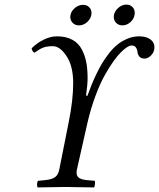

<svg xmlns="http://www.w3.org/2000/svg" viewBox="-20 -817 695 839"><path d="M238.8 -75.2 280.8 -286.1Q299.8 -379.9 299.8 -454.1Q299.8 -527.8 271 -571.5Q242.2 -615.2 210.9 -615.2Q184.6 -615.2 168.5 -608.9Q152.3 -602.5 130.9 -586.9Q121.1 -590.3 118.2 -606Q141.1 -628.9 170.7 -643.6Q200.2 -658.2 229 -658.2Q268.6 -658.2 295.9 -643.3Q323.2 -628.4 337.4 -601.3Q351.6 -574.2 357.2 -543.9Q362.8 -513.7 362.8 -475.1Q362.8 -446.8 356 -399.9L361.8 -397.9Q371.1 -423.3 378.9 -443.1Q386.7 -462.9 400.1 -491.2Q413.6 -519.5 426.5 -541Q439.5 -562.5 457.8 -585.7Q476.1 -608.9 495.1 -623.8Q514.2 -638.7 538.1 -648.4Q562 -658.2 587.9 -658.2Q619.1 -658.2 637 -645Q654.8 -631.8 654.8 -610.8Q654.8 -590.3 640.9 -575.7Q627 -561 611.8 -561Q596.2 -561 588.9 -570.1Q581.5 -579.1 580.8 -589.6Q580.1 -600.1 574.2 -609.1Q568.4 -618.2 555.2 -618.2Q538.1 -618.2 507.8 -587.9Q493.2 -573.2 476.6 -550.3Q460 -527.3 438.7 -490Q417.5 -452.6 397 -397.5Q376.5 -342.3 361.8 -278.8L315.9 -75.2Q311.5 -54.2 321 -43.5Q330.6 -32.7 359.9 -29.8L394 -26.9Q396 -22.9 394.8 -12Q393.6 -1 391.1 2Q303.2 0 264.2 0Q233.9 0 144 2Q141.1 -4.9 142.1 -14.4Q143.1 -23.9 146 -26.9L176.8 -29.8Q207 -32.7 220.7 -43Q234.4 -53.2 238.8 -75.2ZM478 -752Q481.9 -770 497.8 -783.4Q513.7 -796.9 532.2 -796.9Q548.3 -796.9 558.6 -786.6Q568.8 -776.4 568.8 -761.2Q568.8 -753.9 567.9 -752Q564.9 -733.4 549.3 -719.7Q533.7 -706.1 515.1 -706.1Q498.5 -706.1 487.8 -716.8Q477.1 -727.5 477.1 -744.1Q477.1 -749 478 -752ZM288.1 -751Q291.5 -769.5 307.9 -782.7Q324.2 -795.9 342.8 -795.9Q359.4 -795.9 369.6 -785.6Q379.9 -775.4 379.9 -759.8Q379.9 -758.3 379.4 -755.4Q378.9 -752.4 378.9 -751Q375 -732.4 359.4 -719.2Q343.8 -706.1 325.2 -706.1Q308.6 -706.1 297.9 -716.8Q287.1 -727.5 287.1 -743.2Q287.1 -744.1 287.6 -746.8Q288.1 -749.5 288.1 -751Z"/></svg>

Font: Common Serif News
Style: Italic
Weight: 450
Italic angle: -12°
Designer: Philipp H. Poll, Khaled Hosny
Foundry: Stefan Peev, Context Ltd.
Version: Version 1.026